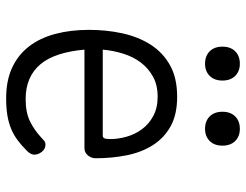

<svg xmlns="http://www.w3.org/2000/svg" viewBox="-110 -700 819 640"><g transform="rotate(90 300.0 -379.5)"><path d="M462 -121Q476 -121 485.5 -109Q495 -97 495 -84Q495 -78 492 -72Q489 -66 482 -59Q464 -41 446.5 -28Q429 -15 408.5 -6.5Q388 2 363.5 6Q339 10 307 10Q248 10 205 -10Q162 -30 134 -66.5Q106 -103 92.5 -154Q79 -205 79 -266Q79 -324 90.5 -377Q102 -430 128 -471Q154 -512 196.5 -536Q239 -560 302 -560Q361 -560 400 -538.5Q439 -517 463 -479.5Q487 -442 497 -392.5Q507 -343 507 -288Q507 -274 497.5 -262.5Q488 -251 473 -251H145Q149 -204 161 -166.5Q173 -129 193.5 -104.5Q214 -80 243 -67.5Q272 -55 309 -55Q354 -55 383 -69Q412 -83 438 -107Q444 -113 449 -117Q454 -121 462 -121ZM145 -312H432Q437 -312 440 -316.5Q443 -321 443 -338Q443 -364 435 -392Q427 -420 410 -443Q393 -466 366 -480.5Q339 -495 302 -495Q263 -495 235 -479.5Q207 -464 188 -439Q169 -414 158.5 -380.5Q148 -347 145 -312ZM409 -653Q383 -653 367.5 -668.5Q352 -684 352 -711Q352 -738 367.5 -753.5Q383 -769 409 -769Q434 -769 449.5 -753.5Q465 -738 465 -711Q465 -684 449.5 -668.5Q434 -653 409 -653ZM192 -653Q166 -653 150.5 -668.5Q135 -684 135 -711Q135 -738 150.5 -753.5Q166 -769 192 -769Q217 -769 232.5 -753.5Q248 -738 248 -711Q248 -684 232.5 -668.5Q217 -653 192 -653Z"/></g></svg>

Font: Maple Mono ExtraLight
Style: Regular
Weight: 275
Monospace: yes
Designer: subframe7536
Version: Version 7.000